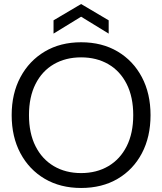

<svg xmlns="http://www.w3.org/2000/svg" viewBox="-20 -922 806 954"><path d="M383 12Q280 12 202.5 -33.5Q125 -79 81.5 -160.5Q38 -242 38 -350Q38 -457 81.5 -538.5Q125 -620 202.5 -666Q280 -712 383 -712Q487 -712 564.5 -666Q642 -620 685 -538.5Q728 -457 728 -350Q728 -242 685 -160.5Q642 -79 564.5 -33.5Q487 12 383 12ZM383 -62Q460 -62 518.5 -96.5Q577 -131 609.5 -195.5Q642 -260 642 -350Q642 -440 609.5 -504.5Q577 -569 518.5 -603Q460 -637 383 -637Q306 -637 247.5 -603Q189 -569 156.5 -504.5Q124 -440 124 -350Q124 -260 156.5 -195.5Q189 -131 247.5 -96.5Q306 -62 383 -62ZM246 -755V-821L383 -902L520 -821V-755L383 -839Z"/></svg>

Font: DM Sans 9pt 36pt
Style: Regular
Weight: 400
Version: Version 4.004;gftools[0.9.30]